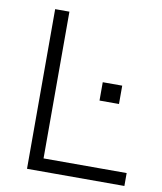

<svg xmlns="http://www.w3.org/2000/svg" viewBox="-80 -770 704 835"><g transform="rotate(10 272.0 -352.5)"><path d="M96 0V-705H159V-57H526V0ZM355 -347V-428H441V-347Z"/></g></svg>

Font: Nunito Sans 11pt Light
Style: Regular
Weight: 300
Version: Version 3.101;gftools[0.9.27]